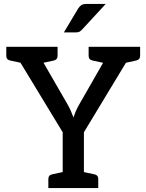

<svg xmlns="http://www.w3.org/2000/svg" viewBox="-20 -957 745 977"><path d="M299 0V-284L35 -719H131Q146 -719 154.5 -712Q163 -705 169 -694L323 -427Q334 -408 341 -391.5Q348 -375 354 -359Q359 -375 366 -391.5Q373 -408 384 -427L537 -694Q543 -703 551.5 -711Q560 -719 573 -719H670L407 -284V0ZM117 -664V-719H192V-664ZM501 -664V-719H597V-664ZM113 -719 102 -634 32 -649Q22 -651 17 -657Q12 -663 12 -673V-719ZM273 -719V-673Q273 -663 268 -657Q263 -651 254 -649L184 -634L172 -719ZM532 -719 521 -634 451 -649Q441 -651 436 -657Q431 -663 431 -673V-719ZM693 -719V-673Q693 -663 687.5 -657Q682 -651 673 -649L603 -634L591 -719ZM226 0V-46Q226 -56 231 -62Q236 -68 246 -70L315 -85L327 0ZM379 0 390 -85 460 -70Q470 -68 475 -62Q480 -56 480 -46V0ZM305 -792 378 -914Q385 -925 394 -931Q403 -937 421 -937H518L399 -808Q391 -799 384 -795.5Q377 -792 365 -792Z"/></svg>

Font: Aleo Medium
Style: Regular
Weight: 500
Designer: Alessio Laiso
Foundry: Alessio Laiso
Version: Version 2.001;gftools[0.9.29]